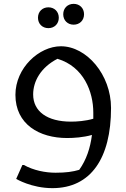

<svg xmlns="http://www.w3.org/2000/svg" viewBox="-20 -716 656 996"><path d="M362 -588C393 -588 416 -610 416 -642C416 -674 393 -696 362 -696C331 -696 308 -674 308 -642C308 -610 331 -588 362 -588ZM231 -570C262 -570 285 -592 285 -624C285 -656 262 -678 231 -678C200 -678 177 -656 177 -624C177 -592 200 -570 231 -570ZM296 -476C183 -476 60 -364 60 -224C60 -71 184 0 328 0C362 0 412 -3 457 -16C448 53 428 113 391 165C357 175 322 180 268 180C216 180 154 168 104 140H96L64 212C64 212 143 260 252 260C451 260 556 105 556 -156C556 -329 429 -476 296 -476ZM348 -85C225 -85 152 -138 152 -226C152 -294 191 -366 278 -411C415 -370 464 -239 464 -132V-100C423 -88 378 -85 348 -85Z"/></svg>

Font: Kufam Arabic Latin Roman Normal
Style: Regular
Weight: 400
Designer: Wael Morcos & Artur Schmal
Version: Version 1.200;PS 001.200;hotconv 1.0.88;makeotf.lib2.5.64775